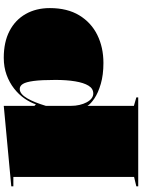

<svg xmlns="http://www.w3.org/2000/svg" viewBox="113 -668 755 1021"><g transform="rotate(-90 490.5 -157.5)"><path d="M10 200V190L60 178V-464H10V-475L438 -515V-352L446 -344Q456 -374 477 -404.5Q498 -435 530 -460Q562 -485 603 -500Q644 -515 694 -515Q777 -515 836 -484.5Q895 -454 926.5 -398.5Q958 -343 958 -270Q958 -177 919.5 -113.5Q881 -50 815 -17.5Q749 15 666 15Q603 15 555 1Q507 -13 477.5 -33Q448 -53 438 -70V177L483 190V200ZM504 -39Q530 -39 545.5 -64.5Q561 -90 568.5 -135.5Q576 -181 576 -240Q576 -315 570.5 -356Q565 -397 554.5 -413.5Q544 -430 528 -430Q514 -430 501.5 -419.5Q489 -409 478 -390Q467 -371 457 -346Q447 -321 438 -291V-159Q438 -134 443 -112.5Q448 -91 457 -74Q466 -57 478 -48Q490 -39 504 -39Z"/></g></svg>

Font: Kalnia SemiExpanded
Style: Bold
Weight: 700
Width: 6
Designer: Frida Medrano
Foundry: Frida Medrano
Version: Version 1.105